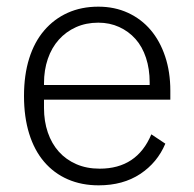

<svg xmlns="http://www.w3.org/2000/svg" viewBox="-20 -544 583 576"><path d="M276 12Q225 12 183.5 -6Q142 -24 112.5 -58.5Q83 -93 67.5 -143Q52 -193 52 -256Q52 -319 67.5 -368.5Q83 -418 112.5 -452.5Q142 -487 183 -505.5Q224 -524 275 -524Q324 -524 364 -505.5Q404 -487 432 -454Q460 -421 475.5 -374.5Q491 -328 491 -272V-245H112V-220Q112 -180 123.5 -146.5Q135 -113 156.5 -89Q178 -65 209 -51.5Q240 -38 279 -38Q391 -38 434 -141L476 -113Q452 -56 400.5 -22Q349 12 276 12ZM275 -476Q238 -476 208 -462.5Q178 -449 156.5 -425Q135 -401 123.5 -367.5Q112 -334 112 -294V-289H429V-297Q429 -337 418 -370.5Q407 -404 386.5 -427Q366 -450 337.5 -463Q309 -476 275 -476Z"/></svg>

Font: IBM Plex Sans Thai Looped Light
Style: Regular
Weight: 300
Designer: Mike Abbink, Paul van der Laan, Pieter van Rosmalen, Ben Mitchell, Mark Frömberg
Foundry: Bold Monday
Version: Version 1.1